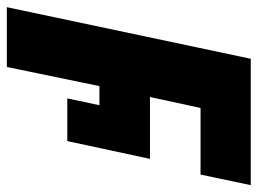

<svg xmlns="http://www.w3.org/2000/svg" viewBox="-116 -638 754 562"><g transform="rotate(90 261.0 -357.0)"><path d="M1 0H176L232 -271H288L268 -177H393L445 -419H264L296 -567H491L522 -714H152Z"/></g></svg>

Font: Noto Sans Condensed Black
Style: Italic
Weight: 900
Width: 3
Italic angle: -12°
Designer: Monotype Design Team
Foundry: Monotype Imaging Inc.
Version: Version 2.013